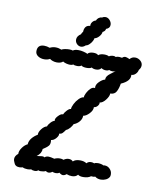

<svg xmlns="http://www.w3.org/2000/svg" viewBox="-96 -989 904 1062"><g transform="rotate(10 355.5 -458.0)"><path d="M611 -719Q627 -719 640 -708Q653 -697 653 -682Q653 -667 642 -655Q640 -642 629.5 -631.5Q619 -621 606 -621Q610 -586 557 -563Q553 -536 543 -517.5Q533 -499 509 -499Q509 -483 492.5 -462Q476 -441 460 -440Q462 -431 453.5 -420.5Q445 -410 433 -409Q434 -391 416.5 -372.5Q399 -354 383 -352Q383 -334 370.5 -319Q358 -304 339 -297Q335 -287 325 -275Q315 -263 303 -258Q294 -245 287.5 -238.5Q281 -232 269 -231Q272 -221 259 -205.5Q246 -190 231 -189Q232 -185 232 -179Q232 -164 225 -156Q218 -148 208.5 -141.5Q199 -135 194 -132Q194 -107 168 -88Q173 -88 183 -90Q193 -92 199 -92Q208 -92 212 -88Q220 -96 234 -96Q245 -96 267 -90Q281 -97 298 -97Q310 -97 318 -93Q332 -103 346 -103Q362 -103 370 -93Q383 -106 409 -106Q433 -106 446 -96Q455 -107 471 -107Q481 -107 489 -103Q494 -108 510 -108Q518 -108 527 -106Q536 -104 540 -101Q543 -102 548 -102Q565 -102 577.5 -89Q590 -76 590 -59Q590 -50 588 -46Q582 -34 568.5 -27.5Q555 -21 540 -21Q520 -21 507 -32Q498 -28 484 -30Q469 -18 441 -18Q421 -18 412 -26Q401 -12 379 -12Q363 -12 349 -18Q339 -9 329 -9Q320 -9 308 -19Q301 -13 289 -13Q278 -13 269 -17Q259 -9 248 -9Q239 -9 233 -15Q221 -9 204 -9Q195 -9 190 -12Q186 -5 171 -5Q159 -5 151 -10Q142 -7 131 -7Q114 -7 103 -13Q94 -10 84 -10Q60 -10 53 -32Q48 -42 48 -50Q48 -68 66 -82Q65 -98 78.5 -117Q92 -136 108 -143Q109 -162 122 -178Q135 -194 154 -205Q153 -220 167 -238Q181 -256 196 -259Q200 -271 211.5 -283Q223 -295 233 -297Q229 -308 245 -325Q261 -342 272 -340Q277 -352 289 -364.5Q301 -377 310 -377Q310 -388 319 -406Q328 -424 342 -438Q356 -452 369 -453Q368 -462 376.5 -478.5Q385 -495 397 -506Q409 -517 421 -514Q418 -532 435.5 -549.5Q453 -567 468 -570Q466 -588 490.5 -606Q515 -624 517 -626Q511 -622 499 -622Q489 -622 481 -626Q474 -621 464 -621Q448 -621 437 -629Q428 -616 408 -616Q393 -616 383 -623Q376 -616 356 -616Q334 -616 325 -624Q319 -617 302 -617Q287 -617 279 -622Q275 -617 262 -617Q252 -617 240.5 -620Q229 -623 222 -628Q210 -617 188 -617Q176 -617 164.5 -621Q153 -625 148 -630Q135 -622 116 -622Q96 -622 81 -632Q66 -642 66 -659Q66 -696 104 -696Q119 -696 135 -690Q151 -698 168 -698Q184 -698 201 -691Q206 -695 219 -697.5Q232 -700 244 -700Q257 -700 264 -697Q273 -705 295 -705Q308 -705 322.5 -701.5Q337 -698 347 -693Q350 -699 359 -702Q368 -705 378 -705Q399 -705 406 -696Q417 -706 440 -706Q457 -706 466 -700Q469 -703 476 -705Q483 -707 490 -707Q500 -707 503 -703Q510 -707 523 -707Q529 -707 539 -705Q547 -713 557 -713Q563 -713 581 -705Q592 -719 611 -719ZM330 -738Q317 -726 304 -726Q291 -726 281 -736Q271 -746 271 -760Q271 -780 293 -794Q294 -800 302 -810Q302 -825 309.5 -836Q317 -847 335 -848Q334 -860 341.5 -870Q349 -880 361 -883Q364 -892 372.5 -898.5Q381 -905 391 -905Q400 -911 410 -911Q424 -911 434.5 -899Q445 -887 445 -873Q445 -854 424 -847Q423 -834 408 -827Q407 -814 395 -800.5Q383 -787 370 -785Q368 -771 355 -755Q342 -739 330 -738Z"/></g></svg>

Font: Pangolin
Style: Regular
Weight: 400
Designer: Kevin Burke
Foundry: Google, Inc.
Version: Version 1.101